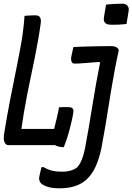

<svg xmlns="http://www.w3.org/2000/svg" viewBox="-35 -787 718 1041"><path d="M12 0Q3 0 -2.5 -4.5Q-8 -9 -11 -17Q-14 -25 -14.5 -34.5Q-15 -44 -14 -54Q-7 -99 1.5 -146.5Q10 -194 19.5 -243.5Q29 -293 39 -341.5Q49 -390 58 -436.5Q67 -483 75 -525Q83 -567 88 -603Q92 -631 94 -653.5Q96 -676 98 -701Q108 -702 117.5 -702.5Q127 -703 136.5 -703.5Q146 -704 157 -704Q170 -704 176.5 -699Q183 -694 185.5 -685Q188 -676 186 -662Q180 -617 171.5 -569Q163 -521 153 -471.5Q143 -422 132.5 -372.5Q122 -323 112.5 -274.5Q103 -226 95 -179Q87 -132 81 -88H271Q285 -88 294 -82Q303 -76 306.5 -65Q310 -54 310 -37.5Q310 -21 307 0ZM285 -205Q292 -206 301 -206Q310 -206 319.5 -206Q329 -206 337 -206Q346 -206 352 -203.5Q358 -201 361 -195.5Q364 -190 363 -181Q360 -159 354.5 -134.5Q349 -110 342 -83.5Q335 -57 327 -33Q319 -9 311 11Q285 10 270 3.5Q255 -3 250.5 -15Q246 -27 249 -44Q252 -61 258.5 -88Q265 -115 272.5 -145.5Q280 -176 285 -205ZM570 -537Q582 -537 591.5 -533Q601 -529 605.5 -523Q610 -517 608 -509Q597 -460 587.5 -410Q578 -360 569.5 -308.5Q561 -257 552.5 -204Q544 -151 535 -96.5Q526 -42 515 15Q503 73 484 115Q465 157 437 183.5Q409 210 372 222Q335 234 288 234Q247 234 220.5 225Q194 216 184 203Q180 197 178 189Q176 181 178 171Q181 156 184 144Q187 132 190 119H201Q225 133 248 138.5Q271 144 302 144Q326 144 346 138.5Q366 133 383 121Q394 109 401.5 94Q409 79 415.5 58.5Q422 38 427 12Q439 -52 449 -111.5Q459 -171 468 -227.5Q477 -284 487 -339Q497 -394 508 -449L500 -451Q486 -450 468 -448.5Q450 -447 431.5 -445.5Q413 -444 396.5 -443Q380 -442 368 -442Q359 -442 354 -451Q349 -460 351 -477Q354 -491 357 -505Q360 -519 363 -532Q383 -533 407.5 -534Q432 -535 459.5 -535.5Q487 -536 515 -536.5Q543 -537 570 -537ZM540 -762Q550 -763 560.5 -764Q571 -765 582.5 -765.5Q594 -766 605.5 -766.5Q617 -767 628 -767Q647 -767 656.5 -755.5Q666 -744 662 -725L651 -657Q641 -656 630.5 -655Q620 -654 609 -653.5Q598 -653 587 -653Q576 -653 565 -653Q552 -653 542.5 -657.5Q533 -662 529.5 -672Q526 -682 529 -696Z"/></svg>

Font: Rec Mono Semicasual
Style: Italic
Weight: 400
Italic angle: -10°
Version: Version 1.085; ttfautohint (v1.8.4.7-5d5b)